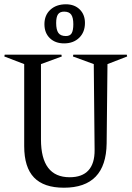

<svg xmlns="http://www.w3.org/2000/svg" viewBox="-23 -855 613 895"><path d="M89.8 -173.8V-556.2L-2.9 -591.8L-1 -600.1H263.2L265.1 -591.8L168 -556.2V-205.1Q168 -28.8 301.8 -28.8Q359.9 -28.8 389.2 -60.8Q418.5 -92.8 418 -155.8L414.1 -556.2L316.9 -591.8L318.8 -600.1H567.9L569.8 -591.8L478 -556.2L474.1 -186Q471.2 20 274.9 20Q181.2 20 135.5 -27.6Q89.8 -75.2 89.8 -173.8ZM184.1 -742.2Q184.1 -784.2 211.7 -809.6Q239.3 -835 284.2 -835Q324.2 -835 348.6 -811Q373 -787.1 373 -748Q373 -705.1 346.2 -679Q319.3 -652.8 275.9 -652.8Q234.4 -652.8 209.2 -677.2Q184.1 -701.7 184.1 -742.2ZM238.8 -748Q238.8 -716.3 249 -701.7Q259.3 -687 284.2 -687Q303.7 -687 311.3 -700.4Q318.8 -713.9 318.8 -742.2Q318.8 -772.5 309.1 -786.6Q299.3 -800.8 275.9 -800.8Q255.9 -800.8 247.3 -788.1Q238.8 -775.4 238.8 -748Z"/></svg>

Font: Halibut Cnd
Style: Regular
Weight: 400
Width: 3
Designer: Matteo Maggi
Foundry: Collletttivo
Version: Version 3.080 | FøM Fix